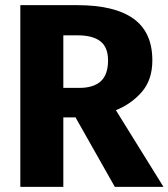

<svg xmlns="http://www.w3.org/2000/svg" viewBox="-20 -731 659 751"><path d="M575.9 -494.9Q575.9 -418.5 534.4 -371Q492.8 -323.6 433.3 -300L619.5 0H429.2L275.4 -271.8H227.7V0H59.5V-710.8H283.1Q428.2 -710.8 502.1 -657.9Q575.9 -605.1 575.9 -494.9ZM402.6 -494.9Q402.6 -546.2 372.6 -569.5Q342.6 -592.8 283.6 -592.8H227.7V-387.2H290.3Q345.1 -387.2 373.8 -412.8Q402.6 -438.5 402.6 -494.9Z"/></svg>

Font: FiraCode Nerd Font Mono
Style: Bold
Weight: 700
Monospace: yes
Designer: Carrois Corporate, Edenspiekermann AG, Nikita Prokopov
Foundry: Carrois Corporate, Edenspiekermann AG, Nikita Prokopov
Version: Version 6.002;Nerd Fonts 3.3.0